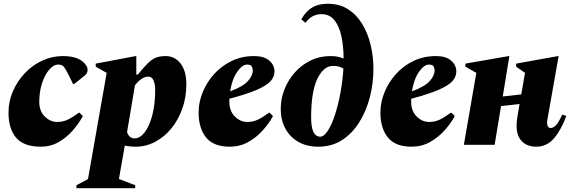

<svg xmlns="http://www.w3.org/2000/svg" viewBox="-20 -767 3024 1017"><path d="M196 10Q106 10 65.5 -37.5Q25 -85 25 -170Q25 -230 48.5 -284Q72 -338 112 -380Q152 -422 204 -446Q256 -470 313 -470Q404 -470 436 -421Q442 -412 443 -406.5Q444 -401 444 -396Q444 -379 429 -367L373 -322H367L345 -367Q328 -401 318.5 -413Q309 -425 289 -425Q264 -425 241 -398.5Q218 -372 203 -327Q188 -282 188 -227Q188 -179 217 -150Q246 -121 283 -121Q313 -121 338.5 -133Q364 -145 398 -170H401L419 -152Q397 -112 364.5 -75Q332 -38 290 -14Q248 10 196 10Z M385 230V214L446 182L545 -381L487 -414V-430L699 -470H702V-372H710Q741 -410 762.5 -431.5Q784 -453 805.5 -461.5Q827 -470 858 -470Q906 -470 936.5 -430.5Q967 -391 967 -321Q967 -251 945.5 -191Q924 -131 887 -86Q850 -41 801.5 -15.5Q753 10 699 10Q667 10 641 4L610 181L696 214V230ZM765 -361Q746 -361 728 -348Q710 -335 695 -316L653 -67Q664 -34 693 -34Q722 -34 747 -67Q772 -100 787 -158Q802 -216 802 -291Q802 -320 793.5 -340.5Q785 -361 765 -361Z M1197 10Q1111 10 1071.5 -39Q1032 -88 1032 -171Q1032 -225 1053.5 -278Q1075 -331 1114 -374.5Q1153 -418 1207 -444Q1261 -470 1326 -470Q1379 -470 1406.5 -446Q1434 -422 1434 -388Q1434 -361 1414 -338Q1394 -315 1342 -292Q1290 -269 1195 -244Q1195 -236 1195 -227Q1195 -179 1224 -150Q1253 -121 1290 -121Q1320 -121 1345.5 -133Q1371 -145 1405 -170H1408L1426 -152Q1404 -112 1370.5 -75Q1337 -38 1293.5 -14Q1250 10 1197 10ZM1289 -425Q1263 -425 1236 -386Q1209 -347 1199 -283Q1266 -308 1292.5 -337Q1319 -366 1319 -394Q1319 -405 1313.5 -415Q1308 -425 1289 -425Z M1666 10Q1604 10 1559.5 -16Q1515 -42 1491 -87Q1467 -132 1467 -190Q1467 -243 1486.5 -293Q1506 -343 1541.5 -383Q1577 -423 1625 -446.5Q1673 -470 1730 -470Q1753 -470 1769.5 -466.5Q1786 -463 1800 -457Q1800 -521 1788.5 -574.5Q1777 -628 1751.5 -660Q1726 -692 1683 -692Q1631 -692 1598 -646L1576 -665Q1588 -686 1605 -704.5Q1622 -723 1649 -735Q1676 -747 1717 -747Q1778 -747 1823 -718.5Q1868 -690 1898 -641Q1928 -592 1943 -530Q1958 -468 1958 -402Q1958 -327 1939.5 -254Q1921 -181 1884 -121Q1847 -61 1792.5 -25.5Q1738 10 1666 10ZM1628 -145Q1628 -43 1676 -43Q1696 -43 1716.5 -74.5Q1737 -106 1754 -158Q1771 -210 1783 -274Q1795 -338 1799 -403Q1779 -418 1744 -418Q1694 -418 1661 -349.5Q1628 -281 1628 -145Z M2160 10Q2074 10 2034.5 -39Q1995 -88 1995 -171Q1995 -225 2016.5 -278Q2038 -331 2077 -374.5Q2116 -418 2170 -444Q2224 -470 2289 -470Q2342 -470 2369.5 -446Q2397 -422 2397 -388Q2397 -361 2377 -338Q2357 -315 2305 -292Q2253 -269 2158 -244Q2158 -236 2158 -227Q2158 -179 2187 -150Q2216 -121 2253 -121Q2283 -121 2308.5 -133Q2334 -145 2368 -170H2371L2389 -152Q2367 -112 2333.5 -75Q2300 -38 2256.5 -14Q2213 10 2160 10ZM2252 -425Q2226 -425 2199 -386Q2172 -347 2162 -283Q2229 -308 2255.5 -337Q2282 -366 2282 -394Q2282 -405 2276.5 -415Q2271 -425 2252 -425Z M2437 0 2503 -381 2445 -414V-430L2675 -470H2678L2643 -256L2741 -267L2761 -381L2714 -414V-430L2936 -470H2939L2879 -131Q2876 -113 2880.5 -101Q2885 -89 2897 -89Q2911 -89 2925.5 -104.5Q2940 -120 2958 -160L2980 -153Q2953 -80 2915 -35Q2877 10 2821 10Q2763 10 2735 -30Q2707 -70 2721 -150L2732 -216L2634 -205L2600 0Z"/></svg>

Font: Spectral ExtraBold
Style: Italic
Weight: 800
Italic angle: -10°
Designer: Jean-Baptiste Levee
Foundry: Production Type
Version: Version 2.001